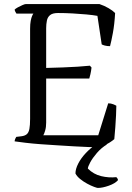

<svg xmlns="http://www.w3.org/2000/svg" viewBox="-20 -724 648 944"><path d="M470 0Q450 0 417 -1Q384 -2 344.5 -4.5Q305 -7 262.5 -9.5Q220 -12 179.5 -15Q139 -18 106 -22Q73 -26 52 -29Q52 -35 55 -41.5Q58 -48 60 -51L85 -54Q102 -56 111.5 -64Q121 -72 124.5 -90Q128 -108 128 -140V-582Q128 -606 131 -621.5Q134 -637 138 -646Q142 -655 144 -657H61Q60 -660 56.5 -664.5Q53 -669 52 -677Q57 -682 68 -688Q79 -694 90.5 -699Q102 -704 107 -704H469Q493 -696 513.5 -684Q534 -672 546 -660Q543 -605 535 -562Q527 -519 521 -497Q507 -497 495.5 -500Q484 -503 480 -506L459 -646Q437 -650 405 -653Q373 -656 336.5 -658Q300 -660 265 -660Q239 -660 226.5 -650Q214 -640 210.5 -622.5Q207 -605 207 -585V-390Q252 -391 289.5 -392.5Q327 -394 360.5 -396Q394 -398 422 -401L430 -392Q428 -374 424.5 -359Q421 -344 419 -338H207V-121Q207 -99 202 -82Q197 -65 193 -59H463L512 -216Q525 -216 536.5 -211.5Q548 -207 552 -204Q552 -184 550.5 -156.5Q549 -129 547 -99Q545 -69 542 -40Q533 -32 519.5 -23.5Q506 -15 492.5 -8Q479 -1 470 0ZM461 200Q457 200 442 194.5Q427 189 408.5 179Q390 169 374 156Q358 143 351 129Q351 107 364.5 80.5Q378 54 401.5 29Q425 4 452 -14H506Q478 3 456.5 28Q435 53 423.5 74.5Q412 96 412 105Q440 133 477.5 142Q515 151 552 147Q554 149 557 153Q560 157 560 162Q546 178 515 189Q484 200 461 200Z"/></svg>

Font: Texturina Medium 12pt ExtraLight
Style: Regular
Weight: 250
Version: Version 1.002